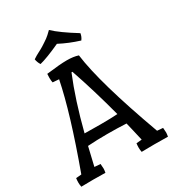

<svg xmlns="http://www.w3.org/2000/svg" viewBox="-202 -956 965 1069"><g transform="rotate(-30 280.5 -422.0)"><path d="M152 -638Q240 -649 283 -649Q326 -649 356 -639Q380 -451 523 -58L560 -55Q562 -33 562 -24.5Q562 -16 559 1Q531 0 472 0Q413 0 390 1Q387 -14 387 -27.5Q387 -41 389 -55L424 -58Q419 -82 408 -127.5Q397 -173 396 -178Q339 -181 272.5 -181Q206 -181 148 -177L120 -58L158 -55Q160 -33 160 -24.5Q160 -16 157 1Q133 0 78.5 0Q24 0 2 1Q-1 -14 -1 -27.5Q-1 -41 1 -55L36 -58Q156 -387 194 -579L154 -582Q151 -594 151 -613Q151 -632 152 -638ZM166 -247Q200 -246 268 -246Q336 -246 378 -249Q331 -427 279 -578H273Q214 -435 166 -247ZM409 -704Q341 -725 282 -756Q195 -716 147 -704Q135 -722 132 -743Q153 -757 171 -766Q189 -775 203.5 -784Q218 -793 225 -798Q232 -803 244 -811Q258 -821 282 -845Q326 -803 425 -742Q422 -721 409 -704Z"/></g></svg>

Font: Port Lligat Slab
Style: Regular
Weight: 400
Designer: Dario Muhafara, Eduardo Rodriguez Tunni
Foundry: Tipo
Version: Version 1.002